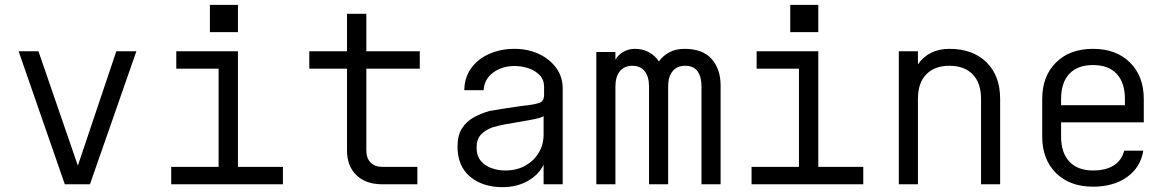

<svg xmlns="http://www.w3.org/2000/svg" viewBox="-20 -762 4840 794"><path d="M248 0 57 -550H139L302 -77L461 -550H544L352 0Z M688 0V-72H884V-478H709V-550H964V-72H1150V0ZM848 -742H964V-629H848Z M1560 0Q1493 0 1454 -37.5Q1415 -75 1415 -140V-478H1259V-550H1415V-705H1495V-550H1716V-478H1495V-140Q1495 -108 1512.5 -90Q1530 -72 1560 -72H1706V0Z M2058 12Q1976 12 1924 -31.5Q1872 -75 1872 -156Q1872 -202 1890.5 -231Q1909 -260 1939 -276.5Q1969 -293 2004 -303Q2025 -307 2054.5 -311.5Q2084 -316 2114 -320.5Q2144 -325 2165 -327Q2190 -330 2210 -336.5Q2230 -343 2230 -370V-403Q2230 -432 2212 -451Q2194 -470 2166 -479.5Q2138 -489 2108 -489Q2056 -489 2019.5 -462Q1983 -435 1980 -389H1900Q1901 -442 1928.5 -480Q1956 -518 2003 -539Q2050 -560 2108 -560Q2162 -560 2207 -539.5Q2252 -519 2279.5 -482Q2307 -445 2307 -396V0H2228V-81Q2207 -38 2161.5 -13Q2116 12 2058 12ZM2070 -57Q2117 -57 2152.5 -77Q2188 -97 2208 -130.5Q2228 -164 2228 -206V-282Q2221 -276 2195.5 -270.5Q2170 -265 2136.5 -259.5Q2103 -254 2070 -248Q2037 -242 2016 -235Q1986 -224 1968.5 -205Q1951 -186 1951 -151Q1951 -117 1968.5 -96.5Q1986 -76 2013 -66.5Q2040 -57 2070 -57Z M2446 0V-547H2525V-515Q2536 -535 2557.5 -547.5Q2579 -560 2606 -560Q2638 -560 2663.5 -546Q2689 -532 2705 -508Q2721 -531 2747.5 -545.5Q2774 -560 2811 -560Q2886 -560 2923 -518Q2960 -476 2960 -409V0H2881V-404Q2881 -445 2864.5 -467.5Q2848 -490 2814 -490Q2780 -490 2761.5 -467.5Q2743 -445 2743 -404V0H2664V-404Q2664 -445 2646 -467.5Q2628 -490 2595 -490Q2562 -490 2543.5 -467.5Q2525 -445 2525 -404V0Z M3088 0V-72H3284V-478H3109V-550H3364V-72H3550V0ZM3248 -742H3364V-629H3248Z M3697 0V-550H3776V-496Q3821 -560 3906 -560Q4003 -560 4059.5 -504.5Q4116 -449 4116 -353V0H4037V-353Q4037 -419 4002.5 -454.5Q3968 -490 3906 -490Q3845 -490 3810.5 -454.5Q3776 -419 3776 -353V0Z M4500 10Q4404 10 4347 -46.5Q4290 -103 4290 -197V-353Q4290 -447 4347 -503.5Q4404 -560 4500 -560Q4596 -560 4653 -503.5Q4710 -447 4710 -353V-256H4368V-197Q4368 -130 4402.5 -93.5Q4437 -57 4500 -57Q4553 -57 4586 -78Q4619 -99 4629 -139H4708Q4697 -70 4641 -30Q4585 10 4500 10ZM4368 -327H4632V-353Q4632 -420 4598 -456.5Q4564 -493 4500 -493Q4436 -493 4402 -456.5Q4368 -420 4368 -353Z"/></svg>

Font: Tiny Light
Style: Regular
Weight: 300
Monospace: yes
Designer: Philipp Nurullin, Konstantin Bulenkov
Foundry: JetBrains
Version: Version 2.251; ttfautohint (v1.8.4.7-5d5b)